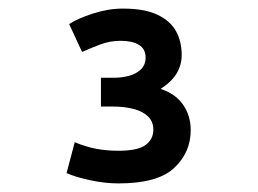

<svg xmlns="http://www.w3.org/2000/svg" viewBox="-20 -849 600 447"><path d="M256 -422Q224 -422 189.5 -429.5Q155 -437 135 -446L154 -518Q180 -507 204.5 -502.5Q229 -498 255 -498Q301 -498 319 -511.5Q337 -525 337 -547Q337 -566 324.5 -578Q312 -590 290.5 -595.5Q269 -601 242 -601H215V-668H246Q264 -668 280.5 -672.5Q297 -677 308 -687.5Q319 -698 319 -715Q319 -735 303.5 -744.5Q288 -754 261 -754Q236 -754 213.5 -745.5Q191 -737 171 -728L141 -793Q161 -806 196.5 -817.5Q232 -829 266 -829Q317 -829 347 -814.5Q377 -800 390 -776Q403 -752 403 -721Q403 -698 391.5 -678.5Q380 -659 354 -642Q388 -631 406 -605.5Q424 -580 424 -546Q424 -494 385.5 -458Q347 -422 256 -422Z"/></svg>

Font: Ubuntu Sans Mono Medium
Style: Regular
Weight: 500
Monospace: yes
Designer: Dalton Maag Ltd
Foundry: Dalton Maag Ltd
Version: Version 1.006